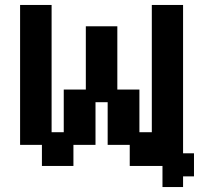

<svg xmlns="http://www.w3.org/2000/svg" viewBox="-20 -658 818 774"><path d="M635 96V53V54V11H503V-74H414V-246H365V-74H276V11H149V-74H61V-638H188V-125H237V-297H326V-552H453V-297H542V-125H592V-638H718V-40H762V53H718V96Z"/></svg>

Font: Pixelify Sans
Style: Bold
Weight: 700
Designer: Stefie Justprince
Foundry: Typecalism Foundryline
Version: Version 1.000